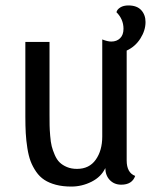

<svg xmlns="http://www.w3.org/2000/svg" viewBox="-20 -664 565 706"><path d="M73.2 -235.8V-509.8H162.1V-241.2Q162.1 -216.8 162.4 -202.4Q162.6 -188 164.6 -164.3Q166.5 -140.6 170.2 -126.2Q173.8 -111.8 181.4 -94.2Q189 -76.7 199.5 -66.7Q210 -56.6 226.1 -49.8Q242.2 -43 263.2 -43Q308.1 -43 332 -76.7Q356 -110.4 356 -162.1V-519Q375.5 -511.2 389.2 -511.2Q409.2 -511.2 421.6 -523.4Q434.1 -535.6 434.1 -558.1Q434.1 -593.3 408.2 -619.1Q410.6 -629.4 422.4 -636.7Q434.1 -644 452.1 -644Q483.4 -644 499.3 -626.7Q515.1 -609.4 515.1 -583Q515.1 -552.2 496.3 -522.5Q477.5 -492.7 445.8 -478V-74.2Q445.8 -28.8 477.1 -17.1Q465.8 15.1 425.8 15.1Q400.4 15.1 384 -1.7Q367.7 -18.6 367.2 -45.9Q352.1 -13.7 316.7 4.2Q281.2 22 242.2 22Q210.4 22 185.5 15.4Q160.6 8.8 143.1 -2.7Q125.5 -14.2 112.8 -32.7Q100.1 -51.3 92.5 -71.3Q85 -91.3 80.6 -119.4Q76.2 -147.5 74.7 -174.1Q73.2 -200.7 73.2 -235.8Z"/></svg>

Font: Sansita Light
Style: Regular
Weight: 300
Designer: Pablo Cosgaya
Foundry: Omnibus-Type
Version: Version 1.006;hotconv 1.0.109;makeotfexe 2.5.65596